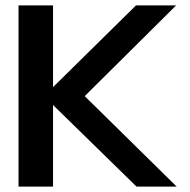

<svg xmlns="http://www.w3.org/2000/svg" viewBox="-20 -695 707 715"><path d="M49 0H177.5V-304L488.5 0H638L295.5 -337L636 -675H486.5L177.5 -370.5V-675H49Z"/></svg>

Font: Anybody SemiExpanded Medium
Style: Regular
Weight: 500
Width: 6
Version: Version 1.113;gftools[0.9.25]